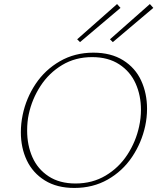

<svg xmlns="http://www.w3.org/2000/svg" viewBox="-20 -923 777 948"><path d="M361 -729 558 -903 575 -884 375 -715ZM523 -729 720 -903 737 -884 537 -715ZM83 -270Q83 -313 92 -356Q109 -438 155.5 -508Q202 -578 275.5 -620.5Q349 -663 441 -663Q528 -663 588 -625.5Q648 -588 677 -525Q706 -462 706 -386Q706 -343 697 -301Q679 -218 632 -148Q585 -78 512 -36.5Q439 5 347 5Q261 5 201.5 -32Q142 -69 112.5 -131Q83 -193 83 -270ZM667 -299Q676 -340 676 -381Q676 -452 649.5 -511Q623 -570 568.5 -605.5Q514 -641 435 -641Q352 -641 287 -602Q222 -563 180 -498.5Q138 -434 122 -359Q114 -323 114 -278Q114 -206 140 -147Q166 -88 220 -52.5Q274 -17 353 -17Q436 -17 501.5 -56Q567 -95 609 -159.5Q651 -224 667 -299Z"/></svg>

Font: Ysabeau Infant Extralight
Style: Italic
Weight: 200
Italic angle: -12°
Designer: Christian Thalmann (Catharsis Fonts)
Version: Version 0.003